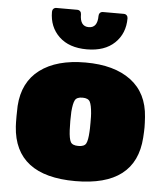

<svg xmlns="http://www.w3.org/2000/svg" viewBox="-54 -813 750 871"><g transform="rotate(5 321.0 -377.5)"><path d="M613 -260Q613 -243 611 -213Q596 10 321 10Q46 10 31 -213Q30 -228 30 -260Q30 -292 31 -307Q38 -416 114 -473Q190 -530 321 -530Q452 -530 528 -473Q604 -416 611 -307Q613 -277 613 -260ZM276 -302 275 -260 276 -218Q278 -179 286 -164.5Q294 -150 321 -150Q348 -150 356 -164.5Q364 -179 366 -218Q367 -228 367 -260Q367 -292 366 -302Q363 -340 355 -355Q347 -370 321 -370Q295 -370 287 -355Q279 -340 276 -302ZM474 -765Q483 -765 488 -759.5Q493 -754 493 -746Q493 -677 447.5 -633.5Q402 -590 321 -590Q240 -590 194.5 -633.5Q149 -677 149 -746Q149 -754 154 -759.5Q159 -765 168 -765H262Q271 -765 276 -759.5Q281 -754 281 -746Q281 -691 321 -691Q361 -691 361 -746Q361 -754 366 -759.5Q371 -765 380 -765Z"/></g></svg>

Font: Rubik
Style: Regular
Weight: 900
Designer: Hubert & Fischer
Foundry: Hubert & Fischer
Version: Version 1.100